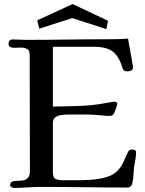

<svg xmlns="http://www.w3.org/2000/svg" viewBox="-20 -923 714 944"><path d="M649 -174Q649 -156 645.5 -137.5Q642 -119 639 -101Q637 -81 636 -60.5Q635 -40 630 -20Q629 -13 622.5 -7Q616 -1 608 -1Q501 -1 394 -2.5Q287 -4 180 -4Q147 -4 114.5 -1.5Q82 1 50 1Q44 1 37 -2.5Q30 -6 30 -13Q30 -26 40 -30Q50 -34 64.5 -34Q79 -34 93 -36Q107 -38 117 -48.5Q127 -59 127 -84L126 -653Q126 -676 113 -682.5Q100 -689 81 -689Q73 -689 64.5 -688.5Q56 -688 48 -688Q38 -688 30 -692Q22 -696 22 -707Q22 -729 43 -729Q60 -729 77 -728Q94 -727 111 -727Q212 -727 312.5 -728.5Q413 -730 514 -730Q562 -730 610 -733Q614 -704 620 -674.5Q626 -645 630 -615Q632 -610 633 -604Q634 -598 634 -593Q634 -581 625.5 -576.5Q617 -572 606 -572Q596 -572 591 -575.5Q586 -579 582 -589Q565 -647 534 -670Q503 -693 442 -693H240V-399Q278 -400 315 -400.5Q352 -401 389 -403Q428 -405 465 -410.5Q502 -416 540 -423Q541 -423 541.5 -423Q542 -423 543 -423Q546 -423 551.5 -421Q557 -419 557 -415Q557 -408 550.5 -390Q544 -372 541 -366Q534 -353 520 -353Q512 -353 503.5 -353.5Q495 -354 487 -355Q469 -357 451 -358Q433 -359 415 -360Q390 -360 366 -360Q342 -360 317 -360Q303 -360 284.5 -358Q266 -356 253 -347Q240 -338 240 -318V-79Q240 -50 252.5 -43.5Q265 -37 290 -37H377Q404 -37 437.5 -40Q471 -43 502.5 -52Q534 -61 554 -80Q575 -100 586.5 -126Q598 -152 610 -177Q615 -188 630 -188Q637 -188 643 -185Q649 -182 649 -174ZM511 -821 503 -780 335 -834 173 -782 163 -823 337 -903Z"/></svg>

Font: Kaisei Decol Medium
Style: Regular
Weight: 500
Designer: Font-Kai, 金井和夫
Foundry: KAZUO KANAI
Version: Version 5.003